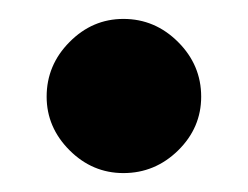

<svg xmlns="http://www.w3.org/2000/svg" viewBox="-20 -175 265 205"><path d="M111.8 9.8Q78.6 9.8 54.2 -14.6Q29.8 -39.1 29.8 -71.8Q29.8 -105.5 54.2 -130.1Q78.6 -154.8 111.8 -154.8Q145.5 -154.8 170.2 -130.1Q194.8 -105.5 194.8 -71.8Q194.8 -38.6 170.2 -14.4Q145.5 9.8 111.8 9.8Z"/></svg>

Font: Orkney
Style: Bold
Weight: 700
Designer: Samuel Oakes and Alfredo Marco Pradil
Foundry: Alfredo Marco Pradil
Version: 1.0